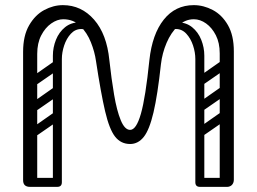

<svg xmlns="http://www.w3.org/2000/svg" viewBox="-20 -728 1001 748"><path d="M97 0Q70 0 70 -26V-526Q70 -589 93.5 -629.5Q117 -670 152.5 -689Q188 -708 225 -708Q297 -708 346.5 -651.5Q396 -595 406 -494Q414 -421 424.5 -359Q435 -297 450.5 -259.5Q466 -222 487 -222Q511 -222 529 -285Q547 -348 562 -494Q573 -595 618 -651.5Q663 -708 735 -708Q773 -708 809 -689Q845 -670 868 -630Q891 -590 891 -528V-28Q891 -16 884 -8Q877 0 863 0Q836 0 836 -26V-520Q836 -561 821 -590.5Q806 -620 783 -636.5Q760 -653 735 -653Q701 -653 673.5 -627Q646 -601 629 -561Q612 -521 607 -478Q594 -358 578 -290Q562 -222 540 -194.5Q518 -167 487 -167Q451 -167 428.5 -195.5Q406 -224 389.5 -294.5Q373 -365 354 -490Q349 -526 334 -563.5Q319 -601 292.5 -627Q266 -653 226 -653Q203 -653 179.5 -636.5Q156 -620 140.5 -590Q125 -560 125 -518V-28Q125 -16 118 -8Q111 0 97 0ZM342 -598Q319 -615 297 -615Q273 -615 256 -596.5Q239 -578 230 -551Q221 -524 221 -498Q221 -378 221 -258Q221 -138 221 -18Q221 0 203 0Q186 0 186 -17V-511Q186 -543 198 -573Q210 -603 233.5 -622Q257 -641 290 -641Q320 -641 353 -624ZM209 -282Q213 -277 213 -270Q213 -262 206 -257L128 -203Q123 -199 118 -199Q110 -199 104 -209Q100 -215 100 -219Q100 -226 108 -232L185 -286Q190 -290 196 -290Q203 -290 209 -282ZM209 -481Q213 -476 213 -469Q213 -461 206 -456L128 -402Q123 -398 118 -398Q110 -398 104 -408Q100 -414 100 -418Q100 -425 108 -431L185 -485Q190 -489 196 -489Q203 -489 209 -481ZM209 -380Q213 -375 213 -368Q213 -360 206 -355L128 -301Q123 -297 118 -297Q110 -297 104 -307Q100 -313 100 -317Q100 -324 108 -330L185 -384Q190 -388 196 -388Q203 -388 209 -380ZM80 -17Q80 -35 98 -35H201Q219 -35 219 -17Q219 0 200 0H97Q80 0 80 -17ZM620 -598 609 -624Q642 -641 672 -641Q705 -641 728.5 -622Q752 -603 764 -573Q776 -543 776 -511V-17Q776 0 759 0Q741 0 741 -18Q741 -138 741 -258Q741 -378 741 -498Q741 -524 732 -551Q723 -578 706 -596.5Q689 -615 665 -615Q643 -615 620 -598ZM882 -17Q882 0 865 0H762Q743 0 743 -17Q743 -35 761 -35H864Q882 -35 882 -17ZM858 -282Q862 -277 862 -270Q862 -262 855 -257L777 -203Q772 -199 767 -199Q759 -199 754 -208Q749 -215 749 -219Q749 -226 757 -232L834 -286Q839 -290 845 -290Q852 -290 858 -282ZM858 -481Q862 -476 862 -469Q862 -461 855 -456L777 -402Q772 -398 767 -398Q759 -398 754 -407Q749 -414 749 -418Q749 -425 757 -431L834 -485Q839 -489 845 -489Q852 -489 858 -481ZM858 -380Q862 -375 862 -368Q862 -360 855 -355L777 -301Q772 -297 767 -297Q759 -297 754 -306Q749 -313 749 -317Q749 -324 757 -330L834 -384Q839 -388 845 -388Q852 -388 858 -380Z"/></svg>

Font: Nsibidi Libre Uzo
Style: Regular
Weight: 400
Designer: Oluwaseun Badejo
Version: Version 1.021